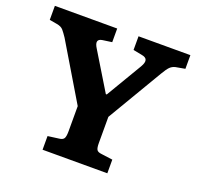

<svg xmlns="http://www.w3.org/2000/svg" viewBox="-123 -832 992 964"><g transform="rotate(20 373.0 -350.0)"><path d="M200 0V-73L260 -81Q278 -83 284.5 -93Q291 -103 291 -132V-266L111 -567Q97 -588 86 -601Q75 -614 51 -618L11 -625V-700H344V-627L294 -620Q254 -614 282 -570L403 -371H408L522 -563Q536 -587 532 -600.5Q528 -614 504 -618L458 -627V-700H735V-627L685 -618Q668 -614 656.5 -602.5Q645 -591 628 -562L454 -268V-128Q454 -102 460 -92.5Q466 -83 486 -81L546 -73V0Z"/></g></svg>

Font: Literata 12pt
Style: Bold
Weight: 700
Designer: Latin by Veronika Burian and Jose Scaglione. Greek by Irene Vlachou. Cyrillic by Vera Evstafieva.
Foundry: TypeTogether
Version: Version 3.002